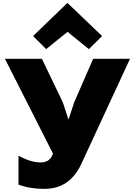

<svg xmlns="http://www.w3.org/2000/svg" viewBox="-20 -1012 876 1247"><path d="M585 -629.9H824.2L507.8 53.2Q432.6 214.8 268.1 214.8Q174.3 214.8 100.1 187V0Q182.6 43 242.2 43Q271.5 43 291.5 31Q311.5 19 324.2 -14.2L12.2 -629.9H252L388.2 -347.2L423.8 -237.8H425.8L461.9 -347.2ZM418.9 -992.2 643.1 -777.8 557.1 -692.9 418.9 -805.2 279.8 -692.9 194.8 -777.8 417 -992.2Z"/></svg>

Font: Sinkin Sans 900 X Black
Style: Regular
Weight: 950
Designer: Keith Bates
Foundry: K-Type
Version: Sinkin Sans (version 1.0)  by Keith Bates   •   © 2014   www